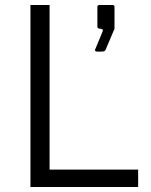

<svg xmlns="http://www.w3.org/2000/svg" viewBox="-20 -743 602 763"><path d="M101 -723V0H529V-69H177V-723ZM364 -538H383C394 -538 398 -540 400 -546L433 -624C433 -625 435 -626 435 -629V-716C435 -721 432 -723 428 -723H374C370 -723 367 -721 367 -715V-638C367 -631 369 -630 377 -629L383 -628C390 -626 390 -624 387 -616L358 -546C356 -543 359 -538 364 -538Z"/></svg>

Font: United Sans Light
Style: Regular
Weight: 300
Designer: Pablo Impallari, Rodrigo Fuenzalida (Modified by Dan O. Williams)
Version: Version 1.000;PS 001.000;hotconv 1.0.88;makeotf.lib2.5.64775